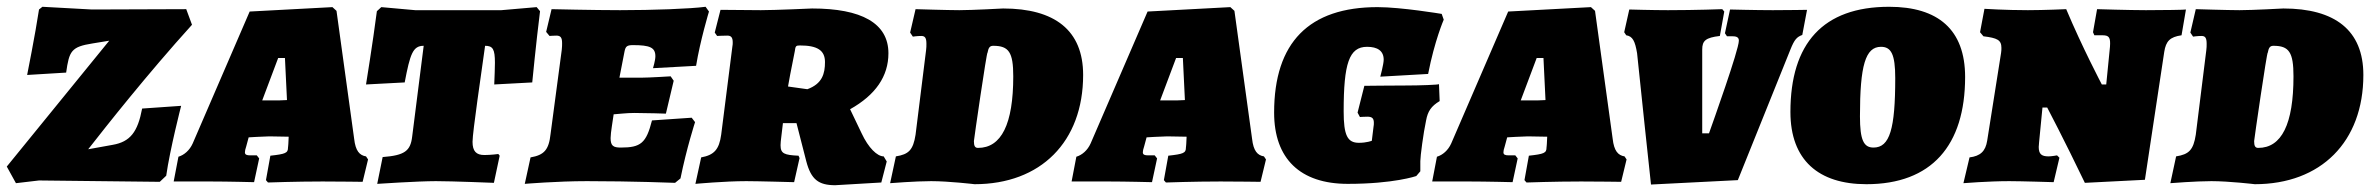

<svg xmlns="http://www.w3.org/2000/svg" viewBox="-36 -534 6991 566"><path d="M435 2 454 -16C465 -94 498 -222 498 -222L383 -214C370 -145 348 -116 296 -107L224 -94C278 -163 397 -314 530 -461L513 -507L235 -506L89 -514L79 -506C68 -433 44 -313 44 -313L159 -320C168 -384 174 -396 237 -406L286 -414L-16 -43L11 6L79 -2Z M1008 -125 956 -502 944 -513 700 -500 532 -111C523 -91 507 -77 490 -72L476 1H586C635 1 713 3 713 3L728 -67L721 -76H702C691 -76 686 -78 686 -85C686 -89 687 -94 690 -103L697 -129C694 -129 745 -132 758 -132L815 -131L814 -110C814 -105 813 -102 813 -99C813 -83 806 -80 761 -75L748 -3L754 4C754 4 836 1 915 1C962 1 1033 2 1033 2L1049 -64L1043 -73C1024 -76 1012 -89 1008 -125ZM737 -238 784 -363H804L810 -239C792 -238 785 -238 773 -238Z M1213 -399 1179 -131C1174 -89 1157 -76 1092 -71L1076 8C1076 8 1195 0 1249 0C1297 0 1420 5 1420 5L1437 -75L1433 -80C1433 -80 1411 -77 1392 -77C1368 -77 1357 -88 1357 -116C1357 -144 1383 -319 1394 -399C1417 -399 1423 -389 1423 -349C1423 -333 1422 -312 1421 -285L1533 -291C1533 -291 1544 -405 1556 -501L1546 -513L1442 -504H1188L1088 -513L1075 -501C1063 -408 1043 -285 1043 -285L1157 -291C1173 -375 1181 -399 1213 -399Z M1764 -127C1764 -143 1771 -181 1773 -197C1788 -198 1811 -201 1834 -201C1869 -201 1927 -199 1927 -199L1950 -296L1941 -309C1941 -309 1877 -305 1854 -305H1790L1805 -382C1808 -397 1812 -401 1830 -401C1880 -401 1896 -394 1896 -368C1896 -356 1889 -333 1889 -333L2016 -340C2028 -414 2054 -500 2054 -500L2044 -514C1999 -508 1888 -504 1792 -504C1714 -504 1590 -507 1590 -507L1574 -440L1584 -428C1584 -428 1595 -429 1604 -429C1616 -429 1621 -424 1621 -407C1621 -402 1621 -395 1620 -387L1587 -139C1582 -92 1568 -77 1528 -70L1511 8C1511 8 1606 0 1694 0C1827 0 1954 5 1954 5L1970 -8C1988 -97 2013 -174 2013 -174L2003 -187L1886 -179C1869 -112 1853 -99 1794 -99C1772 -99 1764 -104 1764 -127Z M2272 -171H2312L2341 -58C2355 -5 2377 12 2426 12L2562 4L2578 -58L2569 -73C2550 -73 2524 -98 2504 -141L2470 -212C2545 -254 2583 -309 2583 -377C2583 -466 2503 -509 2358 -509C2358 -509 2248 -504 2207 -504L2088 -505L2071 -438L2078 -428C2078 -428 2095 -429 2108 -429C2119 -429 2124 -424 2124 -409C2124 -405 2124 -402 2123 -397L2090 -137C2084 -93 2069 -77 2031 -70L2014 8C2014 8 2100 0 2164 0C2197 0 2305 3 2305 3L2321 -68L2318 -75C2276 -77 2265 -81 2265 -106C2265 -113 2266 -120 2267 -129ZM2344 -271 2287 -279C2291 -301 2293 -314 2307 -383C2309 -398 2310 -400 2322 -400C2373 -400 2396 -386 2396 -351C2396 -317 2388 -287 2344 -271Z M2837 9C3032 9 3157 -116 3157 -313C3157 -445 3073 -509 2921 -509C2921 -509 2830 -504 2792 -504C2759 -504 2663 -507 2663 -507L2647 -438L2655 -426C2655 -426 2668 -428 2680 -428C2691 -428 2695 -422 2695 -405C2695 -399 2695 -393 2694 -386L2663 -137C2656 -92 2643 -79 2605 -73L2588 6C2588 6 2663 0 2709 0C2761 0 2837 9 2837 9ZM2892 -399C2938 -399 2951 -380 2951 -309C2951 -168 2916 -98 2847 -98C2838 -98 2835 -104 2835 -118C2835 -122 2873 -384 2875 -378C2878 -394 2882 -399 2892 -399Z M3655 -125 3603 -502 3591 -513 3347 -500 3179 -111C3170 -91 3154 -77 3137 -72L3123 1H3233C3282 1 3360 3 3360 3L3375 -67L3368 -76H3349C3338 -76 3333 -78 3333 -85C3333 -89 3334 -94 3337 -103L3344 -129C3341 -129 3392 -132 3405 -132L3462 -131L3461 -110C3461 -105 3460 -102 3460 -99C3460 -83 3453 -80 3408 -75L3395 -3L3401 4C3401 4 3483 1 3562 1C3609 1 3680 2 3680 2L3696 -64L3690 -73C3671 -76 3659 -89 3655 -125ZM3384 -238 3431 -363H3451L3457 -239C3439 -238 3432 -238 3420 -238Z M3937 8C4073 8 4139 -15 4139 -15L4151 -29V-59C4151 -73 4160 -142 4168 -179C4173 -206 4183 -221 4208 -236L4206 -286C4206 -284 4147 -282 4114 -282C4074 -282 3986 -281 3986 -281L3966 -202L3973 -189C3973 -189 3982 -190 3995 -190C4009 -190 4014 -185 4014 -172C4014 -168 4014 -165 4013 -160L4008 -119C4008 -119 3993 -113 3970 -113C3936 -113 3925 -135 3925 -206C3925 -347 3941 -396 3994 -396C4025 -396 4043 -384 4043 -358C4043 -345 4033 -308 4033 -308L4174 -316C4193 -414 4220 -476 4220 -476L4214 -493C4214 -493 4095 -513 4025 -513C3823 -513 3720 -409 3720 -202C3720 -66 3797 8 3937 8Z M4718 -125 4666 -502 4654 -513 4410 -500 4242 -111C4233 -91 4217 -77 4200 -72L4186 1H4296C4345 1 4423 3 4423 3L4438 -67L4431 -76H4412C4401 -76 4396 -78 4396 -85C4396 -89 4397 -94 4400 -103L4407 -129C4404 -129 4455 -132 4468 -132L4525 -131L4524 -110C4524 -105 4523 -102 4523 -99C4523 -83 4516 -80 4471 -75L4458 -3L4464 4C4464 4 4546 1 4625 1C4672 1 4743 2 4743 2L4759 -64L4753 -73C4734 -76 4722 -89 4718 -125ZM4447 -238 4494 -363H4514L4520 -239C4502 -238 4495 -238 4483 -238Z M4790 -377C4796 -315 4831 10 4831 10L5087 -3L5242 -388C5254 -418 5261 -425 5277 -431L5291 -505C5291 -505 5237 -504 5190 -504C5141 -504 5064 -506 5064 -506L5049 -436L5055 -427H5072C5086 -427 5090 -422 5090 -414C5090 -387 5013 -172 5002 -141H4982V-388C4982 -414 4992 -423 5034 -428L5047 -500L5041 -507C5041 -507 4964 -504 4881 -504C4835 -504 4767 -506 4767 -506L4752 -439L4758 -430C4777 -427 4784 -413 4790 -377Z M5466 9C5658 9 5757 -105 5757 -307C5757 -447 5677 -514 5533 -514C5338 -514 5242 -406 5242 -204C5242 -62 5325 9 5466 9ZM5487 -99C5458 -99 5447 -121 5447 -191C5447 -341 5463 -396 5509 -396C5539 -396 5551 -374 5551 -304C5551 -154 5535 -99 5487 -99Z M6173 -285H6160C6160 -285 6102 -395 6055 -507C6055 -507 5989 -504 5942 -504C5876 -504 5814 -508 5814 -508L5801 -439L5811 -427C5852 -422 5864 -416 5864 -393C5864 -389 5864 -384 5863 -378L5822 -119C5817 -88 5802 -74 5770 -70L5752 6C5752 6 5826 0 5887 0C5921 0 6018 3 6018 3L6035 -69L6028 -76C6028 -76 6012 -73 6003 -73C5982 -73 5974 -80 5974 -101C5974 -105 5975 -109 5975 -114L5985 -217H5999C5999 -217 6049 -122 6110 5L6287 -4L6344 -381C6349 -413 6361 -425 6395 -430L6408 -506C6408 -505 6337 -504 6290 -504C6242 -504 6146 -507 6146 -507L6134 -439L6138 -430H6162C6182 -430 6186 -423 6184 -396Z M6611 9C6806 9 6931 -116 6931 -313C6931 -445 6847 -509 6695 -509C6695 -509 6604 -504 6566 -504C6533 -504 6437 -507 6437 -507L6421 -438L6429 -426C6429 -426 6442 -428 6454 -428C6465 -428 6469 -422 6469 -405C6469 -399 6469 -393 6468 -386L6437 -137C6430 -92 6417 -79 6379 -73L6362 6C6362 6 6437 0 6483 0C6535 0 6611 9 6611 9ZM6666 -399C6712 -399 6725 -380 6725 -309C6725 -168 6690 -98 6621 -98C6612 -98 6609 -104 6609 -118C6609 -122 6647 -384 6649 -378C6652 -394 6656 -399 6666 -399Z"/></svg>

Font: Alegreya SC Black
Style: Italic
Weight: 900
Italic angle: -7°
Designer: Juan Pablo del Peral
Foundry: Huerta Tipografica
Version: Version 2.007;PS 002.007;hotconv 1.0.88;makeotf.lib2.5.64775